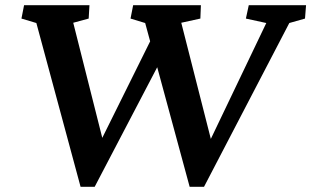

<svg xmlns="http://www.w3.org/2000/svg" viewBox="-20 -710 1190 734"><path d="M705 4H760L1086 -622L1146 -639L1150 -690H931L920 -639L998 -622L786 -179L673 -623L746 -639L748 -690H489L479 -639L535 -622L554 -552L371 -183L260 -623L319 -639L322 -690H72L62 -639L119 -622L288 4H342L581 -453Z"/></svg>

Font: TPK Tissa Web SemiBold
Style: Italic
Weight: 600
Italic angle: -7°
Designer: Jacques Le Bailly, Suppakit Chalermlarp | Katatrad Co.,Ltd.
Foundry: Jacques Le Bailly, Cadson Demak Co.,Ltd.
Version: Version 5.000;Glyphs 3.1.2 (3151)